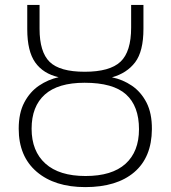

<svg xmlns="http://www.w3.org/2000/svg" viewBox="-20 -746 690 777"><path d="M325.2 11.2Q201.2 11.2 128.4 -51Q55.7 -113.3 55.7 -225.1Q55.7 -288.6 78.4 -331.5Q101.1 -374.5 137.9 -399.4Q174.8 -424.3 217.3 -433.6Q154.8 -447.8 122.6 -493.2Q90.3 -538.6 90.3 -627.9V-726.1H140.1V-629.4Q140.1 -535.6 180.9 -495.6Q221.7 -455.6 322.8 -455.6Q424.3 -455.6 467.5 -496.1Q510.7 -536.6 510.7 -634.3V-726.1H560.5V-629.4Q560.5 -538.1 526.9 -493.9Q493.2 -449.7 433.1 -433.1Q476.6 -424.3 513.4 -399.4Q550.3 -374.5 572.8 -331.1Q595.2 -287.6 594.7 -223.1Q593.8 -108.9 522.9 -48.8Q452.1 11.2 325.2 11.2ZM326.2 -33.7Q433.1 -33.7 487.8 -83Q542.5 -132.3 542.5 -223.1Q542.5 -316.4 490.2 -363.8Q438 -411.1 322.3 -411.1Q214.8 -411.1 161.4 -363.3Q107.9 -315.4 107.9 -225.1Q107.9 -134.3 163.8 -84Q219.7 -33.7 326.2 -33.7Z"/></svg>

Font: Open Sans Light
Style: Regular
Weight: 300
Designer: Monotype Design Team
Foundry: Monotype Imaging Inc.
Version: Version 3.000; ttfautohint (v1.8.4)